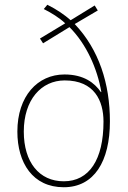

<svg xmlns="http://www.w3.org/2000/svg" viewBox="-20 -777 537 807"><path d="M179 -757 164 -739C196 -723 230 -702 254 -679L148 -615L161 -595L272 -663C343 -592 389 -489 406 -390H404C378 -428 333 -464 251 -464C138 -464 53 -373 53 -224C53 -92 118 10 248 10C376 10 442 -99 442 -267C442 -425 396 -569 294 -676L391 -733L378 -754L277 -692C251 -715 219 -737 179 -757ZM252 -439C377 -439 415 -353 415 -266C415 -106 355 -15 248 -15C145 -15 80 -95 80 -224C80 -357 153 -439 252 -439Z"/></svg>

Font: Noto Sans Thai Looped SemiCondensed Thin
Style: Regular
Weight: 100
Width: 4
Designer: Sasikarn Vongin, Ben Mitchell
Foundry: The Fontpad Ltd
Version: Version 1.001